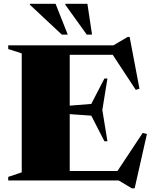

<svg xmlns="http://www.w3.org/2000/svg" viewBox="-20 -955 806 1016"><path d="M23.5 0V-19L95 -43V-672.5L23.5 -695.5V-715H580L655.5 -759.5H666L718 -485.5L698.5 -479.5L576.5 -665H349V-396L463 -405L532.5 -539.5H548.5L521.5 -373L548.5 -207.5H532.5L463 -343L349 -351V-50H601.5L735 -251.5L757.5 -246L692.5 41.5H677.5L608 0ZM338.5 -772H307L138 -930V-935H274ZM467 -772H439L325.5 -930V-935H442.5Z"/></svg>

Font: Newsreader Display ExtraBold
Style: Regular
Weight: 800
Designer: Hugues Gentile
Foundry: Production Type
Version: Version 1.001